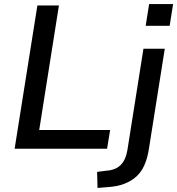

<svg xmlns="http://www.w3.org/2000/svg" viewBox="-20 -732 872 945"><path d="M52 0 164 -705H270L173 -92H522L507 0ZM697 -605 714 -712H832L815 -605ZM460 193 458 114 505 108Q549 105 574 80Q599 55 607 7L686 -492H791L713 0Q706 46 691 80Q676 114 651.5 136.5Q627 159 592 172.5Q557 186 509 189Z"/></svg>

Font: Nunito Sans 10pt SemiBold
Style: Italic
Weight: 600
Italic angle: -9°
Designer: Vernon Adams
Foundry: Vernon Adams
Version: Version 3.101;gftools[0.9.27]